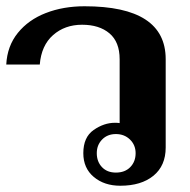

<svg xmlns="http://www.w3.org/2000/svg" viewBox="-25 -583 607 613"><path d="M241 -94Q241 -145 274 -168Q307 -191 342 -191Q352 -191 357 -190V-394Q357 -449 324.5 -476.5Q292 -504 237 -504Q182 -504 144.5 -471Q107 -438 102 -377H-5Q-2 -436 32 -478Q66 -520 121.5 -541.5Q177 -563 245 -563Q504 -563 504 -394V-112Q504 -54 465 -22Q426 10 359 10Q308 10 274.5 -18Q241 -46 241 -94ZM408 -94Q408 -120 390 -137.5Q372 -155 345 -155Q318 -155 301 -137.5Q284 -120 284 -94Q284 -67 300.5 -49.5Q317 -32 345 -32Q374 -32 391 -49.5Q408 -67 408 -94Z"/></svg>

Font: Taviraj DemiBold
Style: Regular
Weight: 600
Designer: Katatrad Team
Foundry: CadsonDemak
Version: Version 1.030